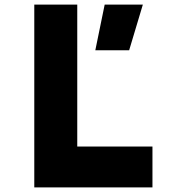

<svg xmlns="http://www.w3.org/2000/svg" viewBox="-20 -820 740 840"><path d="M130 0V-800H318V-179H647V0ZM397 -600 438 -800H605L545 -600Z"/></svg>

Font: Martian Mono ExtraBold
Style: Regular
Weight: 800
Monospace: yes
Designer: Roman Shamin
Foundry: Evil Martians
Version: Version 1.000; ttfautohint (v1.8.4.7-5d5b)